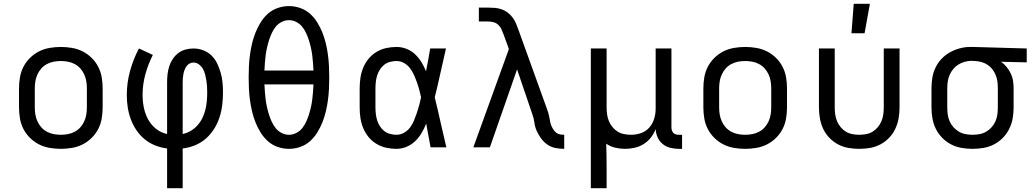

<svg xmlns="http://www.w3.org/2000/svg" viewBox="-20 -775 5440 1010"><path d="M300 8Q271 8 241.5 3Q212 -2 186 -15Q160 -28 138.5 -49Q117 -70 103.5 -96Q90 -122 85 -151.5Q80 -181 80 -210V-310Q80 -339 85 -368.5Q90 -398 103.5 -424Q117 -450 138.5 -471Q160 -492 186 -505Q212 -518 241.5 -523Q271 -528 300 -528Q329 -528 358.5 -523Q388 -518 414 -505Q440 -492 461.5 -471Q483 -450 496.5 -424Q510 -398 515 -368.5Q520 -339 520 -310V-210Q520 -181 515 -151.5Q510 -122 496.5 -96Q483 -70 461.5 -49Q440 -28 414 -15Q388 -2 358.5 3Q329 8 300 8ZM300 -66Q319 -66 337.5 -69.5Q356 -73 373 -82Q390 -91 402.5 -105Q415 -119 423 -136.5Q431 -154 434 -172.5Q437 -191 437 -210V-310Q437 -329 434 -347.5Q431 -366 423 -383.5Q415 -401 402.5 -415Q390 -429 373 -438Q356 -447 337.5 -450.5Q319 -454 300 -454Q281 -454 262.5 -450.5Q244 -447 227 -438Q210 -429 197.5 -415Q185 -401 177 -383.5Q169 -366 166 -347.5Q163 -329 163 -310V-210Q163 -191 166 -172.5Q169 -154 177 -136.5Q185 -119 197.5 -105Q210 -91 227 -82Q244 -73 262.5 -69.5Q281 -66 300 -66Z M859 215V6Q827 2 796.5 -10Q766 -22 741 -42.5Q716 -63 697.5 -90.5Q679 -118 668 -148Q657 -178 652 -210Q647 -242 647 -275Q647 -339 664 -401.5Q681 -464 711 -520L784 -486Q759 -437 744.5 -383.5Q730 -330 730 -276Q730 -243 736.5 -210Q743 -177 758.5 -148Q774 -119 800 -98Q826 -77 859 -70V-343Q859 -364 861.5 -385.5Q864 -407 870.5 -427Q877 -447 889 -465Q901 -483 918 -496Q935 -509 956 -514.5Q977 -520 998 -520Q1024 -520 1049 -510.5Q1074 -501 1092.5 -483Q1111 -465 1122.5 -441Q1134 -417 1141 -392Q1148 -367 1150.5 -341Q1153 -315 1153 -289Q1153 -256 1149 -222.5Q1145 -189 1134.5 -157Q1124 -125 1106 -96.5Q1088 -68 1063 -46Q1038 -24 1006.5 -11Q975 2 941 6V215ZM941 -70Q964 -75 984 -87Q1004 -99 1019.5 -116.5Q1035 -134 1045 -155Q1055 -176 1060.5 -198.5Q1066 -221 1068 -244Q1070 -267 1070 -290Q1070 -306 1069 -321.5Q1068 -337 1065.5 -352.5Q1063 -368 1059 -383.5Q1055 -399 1047.5 -412.5Q1040 -426 1027 -436Q1014 -446 998 -446Q987 -446 977.5 -441Q968 -436 961.5 -427Q955 -418 951 -407.5Q947 -397 945 -386.5Q943 -376 942 -365Q941 -354 941 -343Z M1500 8Q1470 8 1441 -2Q1412 -12 1389.5 -32Q1367 -52 1351 -78Q1335 -104 1324 -131.5Q1313 -159 1306 -188.5Q1299 -218 1295 -247.5Q1291 -277 1289.5 -307Q1288 -337 1288 -368Q1288 -398 1289.5 -428Q1291 -458 1295 -487.5Q1299 -517 1306 -546.5Q1313 -576 1324 -603.5Q1335 -631 1351 -657Q1367 -683 1389.5 -703Q1412 -723 1441 -733Q1470 -743 1500 -743Q1530 -743 1559 -733Q1588 -723 1610.5 -703Q1633 -683 1649 -657Q1665 -631 1676 -603.5Q1687 -576 1694 -546.5Q1701 -517 1705 -487.5Q1709 -458 1710.5 -428Q1712 -398 1712 -367Q1712 -337 1710.5 -307Q1709 -277 1705 -247.5Q1701 -218 1694 -188.5Q1687 -159 1676 -131.5Q1665 -104 1649 -78Q1633 -52 1610.5 -32Q1588 -12 1559 -2Q1530 8 1500 8ZM1371 -404H1629Q1628 -424 1626.5 -444.5Q1625 -465 1622.5 -484.5Q1620 -504 1615.5 -524Q1611 -544 1605 -563Q1599 -582 1590.5 -600.5Q1582 -619 1569.5 -634.5Q1557 -650 1538.5 -659.5Q1520 -669 1500 -669Q1480 -669 1461.5 -659.5Q1443 -650 1430.5 -634.5Q1418 -619 1409.5 -600.5Q1401 -582 1395 -563Q1389 -544 1384.5 -524Q1380 -504 1377.5 -484.5Q1375 -465 1373.5 -444.5Q1372 -424 1371 -404ZM1500 -66Q1520 -66 1538.5 -75.5Q1557 -85 1569.5 -100.5Q1582 -116 1590.5 -134.5Q1599 -153 1605 -172Q1611 -191 1615.5 -211Q1620 -231 1622.5 -250.5Q1625 -270 1626.5 -290.5Q1628 -311 1629 -331H1371Q1372 -311 1373.5 -290.5Q1375 -270 1377.5 -250.5Q1380 -231 1384.5 -211Q1389 -191 1395 -172Q1401 -153 1409.5 -134.5Q1418 -116 1430.5 -100.5Q1443 -85 1461.5 -75.5Q1480 -66 1500 -66Z M2066 8Q2038 8 2011 2Q1984 -4 1960 -18.5Q1936 -33 1918.5 -54.5Q1901 -76 1890.5 -101.5Q1880 -127 1876 -154.5Q1872 -182 1872 -210V-310Q1872 -338 1876 -365.5Q1880 -393 1890.5 -418.5Q1901 -444 1918.5 -465.5Q1936 -487 1960 -501.5Q1984 -516 2011 -522Q2038 -528 2066 -528Q2093 -528 2118.5 -518Q2144 -508 2163.5 -489.5Q2183 -471 2197 -448Q2211 -425 2221 -400Q2227 -430 2232.5 -460Q2238 -490 2243 -520H2326Q2311 -456 2297 -391.5Q2283 -327 2267 -263Q2283 -198 2297.5 -132Q2312 -66 2328 0H2245Q2239 -31 2233.5 -62Q2228 -93 2222 -125Q2212 -99 2198 -75.5Q2184 -52 2164.5 -33Q2145 -14 2119 -3Q2093 8 2066 8ZM2066 -66Q2087 -66 2106 -77Q2125 -88 2137.5 -105Q2150 -122 2158 -141.5Q2166 -161 2173 -181.5Q2180 -202 2185.5 -222.5Q2191 -243 2195 -263Q2191 -283 2185.5 -303Q2180 -323 2173 -342.5Q2166 -362 2157.5 -381Q2149 -400 2136.5 -416.5Q2124 -433 2105.5 -443.5Q2087 -454 2066 -454Q2049 -454 2032 -449.5Q2015 -445 2001.5 -434.5Q1988 -424 1978.5 -409Q1969 -394 1964 -378Q1959 -362 1957 -344.5Q1955 -327 1955 -310V-210Q1955 -193 1957 -175.5Q1959 -158 1964 -142Q1969 -126 1978.5 -111Q1988 -96 2001.5 -85.5Q2015 -75 2032 -70.5Q2049 -66 2066 -66Z M2948 8Q2925 8 2902 3.5Q2879 -1 2860 -14Q2841 -27 2827 -46Q2813 -65 2803.5 -86Q2794 -107 2791 -130.5Q2788 -154 2780 -175L2700 -410L2557 0H2470L2657 -517L2629 -594Q2624 -608 2618 -621Q2612 -634 2601.5 -644Q2591 -654 2577 -658Q2563 -662 2548 -662H2499V-735H2548Q2566 -735 2584 -733.5Q2602 -732 2619 -726Q2636 -720 2650.5 -709Q2665 -698 2676 -683.5Q2687 -669 2694 -652.5Q2701 -636 2707 -619L2858 -200Q2862 -189 2865 -178.5Q2868 -168 2870 -157Q2872 -146 2874 -135Q2876 -124 2880.5 -113.5Q2885 -103 2891 -93.5Q2897 -84 2906 -77Q2915 -70 2926 -68Q2937 -66 2948 -66Z M3088 215V-520H3171V-210Q3171 -192 3173.5 -173.5Q3176 -155 3183 -138Q3190 -121 3202 -106.5Q3214 -92 3229.5 -82.5Q3245 -73 3263.5 -69.5Q3282 -66 3300 -66Q3327 -66 3352.5 -75Q3378 -84 3395.5 -104Q3413 -124 3421 -150Q3429 -176 3429 -202V-520H3512V-104Q3512 -97 3514.5 -89Q3517 -81 3522.5 -75.5Q3528 -70 3535.5 -68Q3543 -66 3551 -66H3568V8H3551Q3528 8 3506 2.5Q3484 -3 3466.5 -17Q3449 -31 3439.5 -52Q3430 -73 3429 -96Q3420 -72 3404 -51.5Q3388 -31 3366.5 -17.5Q3345 -4 3319.5 2Q3294 8 3268 8Q3242 8 3216.5 2Q3191 -4 3169 -19Q3170 13 3170.5 44.5Q3171 76 3171 107V215Z M3900 8Q3871 8 3841.5 3Q3812 -2 3786 -15Q3760 -28 3738.5 -49Q3717 -70 3703.5 -96Q3690 -122 3685 -151.5Q3680 -181 3680 -210V-310Q3680 -339 3685 -368.5Q3690 -398 3703.5 -424Q3717 -450 3738.5 -471Q3760 -492 3786 -505Q3812 -518 3841.5 -523Q3871 -528 3900 -528Q3929 -528 3958.5 -523Q3988 -518 4014 -505Q4040 -492 4061.5 -471Q4083 -450 4096.5 -424Q4110 -398 4115 -368.5Q4120 -339 4120 -310V-210Q4120 -181 4115 -151.5Q4110 -122 4096.5 -96Q4083 -70 4061.5 -49Q4040 -28 4014 -15Q3988 -2 3958.5 3Q3929 8 3900 8ZM3900 -66Q3919 -66 3937.5 -69.5Q3956 -73 3973 -82Q3990 -91 4002.5 -105Q4015 -119 4023 -136.5Q4031 -154 4034 -172.5Q4037 -191 4037 -210V-310Q4037 -329 4034 -347.5Q4031 -366 4023 -383.5Q4015 -401 4002.5 -415Q3990 -429 3973 -438Q3956 -447 3937.5 -450.5Q3919 -454 3900 -454Q3881 -454 3862.5 -450.5Q3844 -447 3827 -438Q3810 -429 3797.5 -415Q3785 -401 3777 -383.5Q3769 -366 3766 -347.5Q3763 -329 3763 -310V-210Q3763 -191 3766 -172.5Q3769 -154 3777 -136.5Q3785 -119 3797.5 -105Q3810 -91 3827 -82Q3844 -73 3862.5 -69.5Q3881 -66 3900 -66Z M4500 8Q4471 8 4442.5 3Q4414 -2 4388.5 -15.5Q4363 -29 4342.5 -50.5Q4322 -72 4310 -98Q4298 -124 4293 -152.5Q4288 -181 4288 -210V-520H4371V-210Q4371 -192 4373.5 -173.5Q4376 -155 4383 -138Q4390 -121 4402 -106.5Q4414 -92 4429.5 -82.5Q4445 -73 4463.5 -69.5Q4482 -66 4500 -66Q4518 -66 4536.5 -69.5Q4555 -73 4570.5 -82.5Q4586 -92 4598 -106.5Q4610 -121 4617 -138Q4624 -155 4626.5 -173.5Q4629 -192 4629 -210V-520H4712V-210Q4712 -181 4707 -152.5Q4702 -124 4690 -98Q4678 -72 4657.5 -50.5Q4637 -29 4611.5 -15.5Q4586 -2 4557.5 3Q4529 8 4500 8ZM4459 -600 4471 -755H4556L4528 -600Z M5096 8Q5067 8 5038 3Q5009 -2 4983 -15.5Q4957 -29 4936.5 -50Q4916 -71 4903 -97Q4890 -123 4885 -152Q4880 -181 4880 -210V-310Q4880 -338 4884.5 -366Q4889 -394 4901 -419Q4913 -444 4932.5 -465Q4952 -486 4976.5 -499.5Q5001 -513 5028 -520.5Q5055 -528 5083 -528H5100L5381 -520V-447L5246 -450Q5262 -439 5275 -423Q5288 -407 5297 -388.5Q5306 -370 5309 -350Q5312 -330 5312 -310V-210Q5312 -181 5307 -152Q5302 -123 5289 -97Q5276 -71 5255.5 -50Q5235 -29 5209 -15.5Q5183 -2 5154 3Q5125 8 5096 8ZM5096 -66Q5115 -66 5133.5 -69.5Q5152 -73 5168 -82.5Q5184 -92 5196.5 -106Q5209 -120 5216.5 -137Q5224 -154 5226.5 -172.5Q5229 -191 5229 -210V-310Q5229 -327 5227 -344.5Q5225 -362 5218.5 -378.5Q5212 -395 5201.5 -409Q5191 -423 5176.5 -433Q5162 -443 5145 -448Q5128 -453 5111 -454H5100Q5098 -455 5095.5 -455Q5093 -455 5091 -455Q5073 -455 5055 -450Q5037 -445 5021.5 -435.5Q5006 -426 4994.5 -412Q4983 -398 4975.5 -381Q4968 -364 4965.5 -346Q4963 -328 4963 -310V-210Q4963 -191 4965.5 -172.5Q4968 -154 4975.5 -137Q4983 -120 4995.5 -106Q5008 -92 5024 -82.5Q5040 -73 5058.5 -69.5Q5077 -66 5096 -66Z"/></svg>

Font: R Plex Mono
Style: Regular
Weight: 400
Monospace: yes
Designer: Belleve Invis
Foundry: Belleve Invis
Version: Version 31.8.0